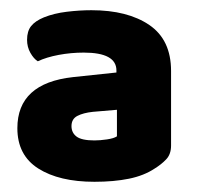

<svg xmlns="http://www.w3.org/2000/svg" viewBox="-20 -676 395 376"><path d="M165 -401Q176 -401 189.5 -403Q203 -405 209 -409V-461L162 -457Q143 -455 131.5 -449Q120 -443 120 -429Q120 -416 130 -408.5Q140 -401 165 -401ZM159 -656Q230 -656 272.5 -627Q315 -598 315 -537V-391Q315 -374 305.5 -364Q296 -354 283 -346Q262 -332 232.5 -326Q203 -320 165 -320Q96 -320 55 -346Q14 -372 14 -425Q14 -513 123 -525L208 -534V-538Q208 -573 144 -573Q119 -573 95 -568.5Q71 -564 54 -556Q46 -561 39.5 -572.5Q33 -584 33 -598Q33 -615 41 -625Q49 -635 66 -642Q86 -650 111 -653Q136 -656 159 -656Z"/></svg>

Font: Baloo Bhai
Style: Regular
Weight: 400
Designer: Supriya Tembe, Noopur Datye and Ek Type
Foundry: Ek Type
Version: Version 1.443;PS 1.000;hotconv 16.6.51;makeotf.lib2.5.65220;